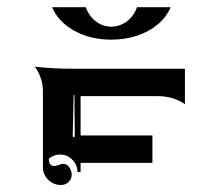

<svg xmlns="http://www.w3.org/2000/svg" viewBox="-20 -665 626 548"><path d="M128.7 -644.5H224.4Q235.4 -616.9 255 -602.9Q274.7 -588.9 297.9 -588.9Q321 -588.9 340.7 -602.9Q360.4 -616.9 371.3 -644.5H467Q455.3 -616.5 430.2 -595.3Q405 -574.2 370.7 -563Q336.4 -551.8 297.9 -551.8Q237.5 -551.8 191.9 -577.3Q146.2 -602.8 128.7 -644.5ZM79.6 -474.6Q132.1 -468.8 187.5 -468.8H507.8V-367.7Q474.6 -390.6 429.7 -390.6H210V-278.3H415V-200.2H210V-173.8H201.2Q201.2 -194.3 186.5 -209.1Q171.9 -223.9 151.4 -223.9Q133.3 -223.9 119.4 -212.2Q119.4 -191.4 134.5 -191.2Q139.6 -191.2 147.3 -194.2Q155 -197.3 160.2 -197.3Q171.6 -197.3 178.1 -187.3Q184.6 -177.2 184.6 -166.3Q184.6 -154.1 175.7 -145.5Q166.7 -137 154.3 -137Q132.8 -137 117.7 -151.9Q102.5 -166.7 102.5 -187.7V-405.3Q102.5 -424.1 96.1 -442.6Q89.6 -461.2 79.6 -474.6ZM187.5 -274.4H193.4L192.4 -394.5L190.2 -394Z"/></svg>

Font: AgreloyInT3
Style: Medium
Weight: 400
Designer: gluk
Foundry: gluk
Version: Version 0.27